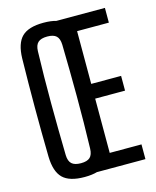

<svg xmlns="http://www.w3.org/2000/svg" viewBox="-121 -891 798 981"><g transform="rotate(-15 278.5 -400.0)"><path d="M204 8Q124 8 89 -26.5Q54 -61 52 -140Q47 -400 52 -660Q54 -739 89 -773.5Q124 -808 204 -808Q284 -808 318.5 -773.5Q353 -739 355 -660Q360 -399 355 -140Q353 -61 318.5 -26.5Q284 8 204 8ZM204 -65Q237 -65 252 -79Q267 -93 268 -125Q272 -261 271.5 -401.5Q271 -542 268 -675Q267 -707 252 -721Q237 -735 204 -735Q171 -735 155.5 -721Q140 -707 139 -675Q135 -542 135.5 -401.5Q136 -261 139 -125Q140 -93 155.5 -79Q171 -65 204 -65ZM272 0V-800H527V-722H359V-443H517V-365H359V-78H527V0Z"/></g></svg>

Font: Big Shoulders Display SemiBold
Style: Regular
Weight: 600
Designer: Patric King
Foundry: XO Type Co
Version: Version 1.000; ttfautohint (v1.8.2)